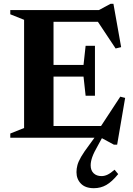

<svg xmlns="http://www.w3.org/2000/svg" viewBox="-20 -723 700 1008"><path d="M34 0V-22L106.5 -51V-619L34 -648V-670H499L560.5 -703H575.5L616 -475.5L587 -468.5L494 -608.5H261V-382H418.5L429.5 -482.5H478.5V-220.5H429.5L418.5 -321H261V-61.5H510.5L611.5 -215.5L637 -209L595 36.5H578L515 2.5L497.5 34.5Q472.5 78 464.2 102Q456 126 456 145Q456 171.5 471.5 186.5Q487 201.5 513 201.5Q529 201.5 545 193.8Q561 186 581.5 168L600.5 191Q567.5 231.5 538 248.2Q508.5 265 473 265Q428 265 404.8 241Q381.5 217 381.5 180.5Q381.5 162.5 386.5 143.8Q391.5 125 406 100Q420.5 75 448 38.5L476 0Z"/></svg>

Font: Newsreader 16pt
Style: Bold
Weight: 700
Designer: Hugues Gentile
Foundry: Production Type
Version: Version 1.003; ttfautohint (v1.8.3)